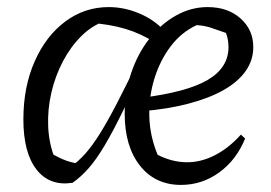

<svg xmlns="http://www.w3.org/2000/svg" viewBox="-20 -513 765 542"><path d="M185 3Q120 13 83 -34.5Q46 -82 46 -176Q46 -268 78 -340Q110 -412 164.5 -452.5Q219 -493 287 -493Q331 -493 373.5 -475Q416 -457 444 -426L417 -393Q379 -418 334 -431.5Q289 -445 229 -449L278 -454Q241 -442 210.5 -412Q180 -382 158 -340.5Q136 -299 125 -251.5Q114 -204 116 -156Q118 -108 135 -65L110 -89Q135 -73 157 -63.5Q179 -54 203 -51L178 -41Q201 -57 221 -79.5Q241 -102 262.5 -136.5Q284 -171 311.5 -224Q339 -277 376 -355L395 -346Q357 -261 328 -201.5Q299 -142 275.5 -102.5Q252 -63 230.5 -38.5Q209 -14 185 3ZM491 9Q418 9 375 -45.5Q332 -100 332 -192Q332 -253 350.5 -307.5Q369 -362 401.5 -403.5Q434 -445 476.5 -469Q519 -493 566 -493Q623 -493 659 -461Q695 -429 695 -380Q695 -343 673.5 -312.5Q652 -282 611.5 -259Q571 -236 512.5 -220.5Q454 -205 380 -199V-237Q508 -253 566.5 -287.5Q625 -322 625 -380Q625 -389 623.5 -399Q622 -409 618 -420Q593 -429 574.5 -435Q556 -441 535 -442Q492 -422 462 -382.5Q432 -343 416 -291.5Q400 -240 401.5 -184.5Q403 -129 425 -76Q464 -56 504.5 -55Q545 -54 585 -74Q625 -94 660 -133L672 -122Q647 -61 598.5 -26Q550 9 491 9Z"/></svg>

Font: Piazzolla 24pt
Style: Italic
Weight: 400
Italic angle: -11.3°
Designer: Juan Pablo del Peral
Foundry: Huerta Tipografica
Version: Version 2.005